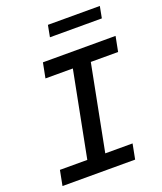

<svg xmlns="http://www.w3.org/2000/svg" viewBox="-165 -1035 962 1140"><g transform="rotate(-20 315.5 -464.5)"><path d="M30 0H489L507.5 -95.5H335L440 -635H612.5L631 -730H172L153.5 -635H326.5L221.5 -95.5H48.5ZM604 -929H276L262 -855.5H590Z"/></g></svg>

Font: Monaspace Neon Medium
Style: Italic
Weight: 500
Italic angle: -11°
Designer: Riley Cran & the Lettermatic Team
Foundry: Lettermatic
Version: Version 1.200 (Monaspace Neon)